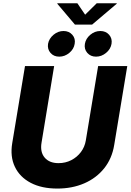

<svg xmlns="http://www.w3.org/2000/svg" viewBox="-20 -1125 786 1155"><path d="M324.7 9.3Q230.5 9.3 164.8 -25.1Q99.1 -59.6 69.6 -121.3Q40 -183.1 53.7 -264.6L130.4 -727.5H305.7L230 -267.6Q220.2 -210.9 248.5 -177.2Q276.9 -143.6 332 -143.6Q374 -143.6 408.9 -161.6Q443.8 -179.7 466.8 -210.4Q489.7 -241.2 496.1 -279.3L570.3 -727.5H745.6L667 -252.9Q653.8 -171.4 606.7 -112.5Q559.6 -53.7 487.1 -22.2Q414.6 9.3 324.7 9.3ZM445.3 -1105.5 492.2 -1036.6 562 -1105.5H682.6L682.1 -1102.5L534.2 -977.1H430.7L324.7 -1102.5L325.2 -1105.5ZM336.4 -784.2Q303.2 -784.2 283.7 -806.9Q264.2 -829.6 269 -861.3Q274.9 -893.1 302 -915.8Q329.1 -938.5 362.3 -938.5Q395 -938.5 415 -915.8Q435.1 -893.1 429.2 -861.3Q424.3 -829.6 397 -806.9Q369.6 -784.2 336.4 -784.2ZM557.6 -784.2Q524.9 -784.2 505.1 -806.9Q485.4 -829.6 490.7 -861.3Q496.1 -893.1 523.2 -915.8Q550.3 -938.5 583.5 -938.5Q616.7 -938.5 636.5 -915.8Q656.2 -893.1 650.9 -861.3Q645.5 -829.6 618.2 -806.9Q590.8 -784.2 557.6 -784.2Z"/></svg>

Font: Inter Extra Bold
Style: Italic
Weight: 800
Italic angle: -9.39999°
Designer: Rasmus Andersson
Foundry: rsms
Version: Version 4.000;git-3c8e0fc